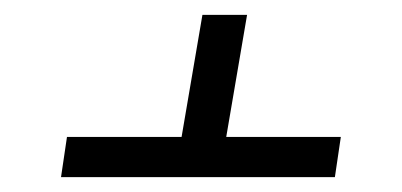

<svg xmlns="http://www.w3.org/2000/svg" viewBox="-20 -551 540 258"><path d="M62 -313 70 -367H224L252 -531H312L284 -367H438L430 -313Z"/></svg>

Font: Iosevka Term Curly Light
Style: Italic
Weight: 300
Italic angle: -9°
Designer: Belleve Invis
Foundry: Belleve Invis
Version: Version 32.3.0